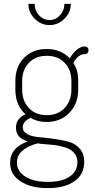

<svg xmlns="http://www.w3.org/2000/svg" viewBox="-20 -730 486 987"><path d="M347 -269V-314Q347 -370 313 -406.5Q279 -443 220 -443Q162 -443 128 -406.5Q94 -370 94 -314V-270Q94 -212 128 -175Q162 -138 221 -138Q278 -138 312.5 -175Q347 -212 347 -269ZM378 103Q378 80 366.5 63.5Q355 47 339 38Q323 29 298.5 23Q274 17 254.5 15Q235 13 209 11Q183 9 172 7Q67 37 67 105Q67 150 109.5 177.5Q152 205 226 205Q299 205 338.5 177.5Q378 150 378 103ZM417 -452Q381 -452 357 -406Q382 -371 382 -314V-269Q382 -197 336.5 -150Q291 -103 219 -103Q173 -103 137 -124Q97 -106 97 -76Q97 -53 120.5 -40.5Q144 -28 179 -25Q214 -22 255 -16.5Q296 -11 331 -2Q366 7 389.5 33.5Q413 60 413 102Q413 166 363 201.5Q313 237 226 237Q138 237 85 202Q32 167 32 108Q32 29 123 -3Q62 -20 62 -74Q62 -120 111 -143Q59 -189 59 -269V-314Q59 -387 103.5 -432.5Q148 -478 220 -478Q293 -478 339 -430Q353 -456 374 -473.5Q395 -491 414 -491Q435 -491 435 -471Q435 -462 429.5 -457Q424 -452 417 -452ZM311 -710H344Q344 -666 311 -633.5Q278 -601 235 -601Q191 -601 158.5 -633.5Q126 -666 126 -710H158Q158 -676 180.5 -651.5Q203 -627 235 -627Q266 -627 288.5 -651.5Q311 -676 311 -710Z"/></svg>

Font: Dosis
Style: ExtraLight
Weight: 250
Designer: Edgar Tolentino, Pablo Impallari, Igino Marini
Foundry: Edgar Tolentino, Pablo Impallari, Igino Marini
Version: Version 1.007